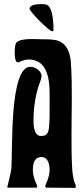

<svg xmlns="http://www.w3.org/2000/svg" viewBox="-20 -907 402 929"><path d="M117 -619C230 -619 220 -482 220 -402C220 -365 221 -327 217 -290C214 -263 207 -249 178 -249C145 -249 142 -299 142 -323C142 -387 152 -454 175 -514C178 -522 181 -531 181 -540C181 -564 149 -584 127 -584C24 -584 42 -176 35 -92C33 -70 15 -3 15 -1L18 1H156L160 -2V-7C160 -9 139 -50 139 -81C139 -111 143 -147 181 -147C213 -147 220 -110 220 -85C220 -48 199 -13 199 -7C199 -5 200 -4 200 -2L204 1L344 2L346 0C346 -1 347 -3 347 -5C347 -14 340 -23 338 -32C333 -53 330 -75 329 -96C326 -150 326 -204 326 -257C326 -372 331 -488 323 -603C320 -654 301 -706 243 -714C223 -717 202 -717 181 -717C152 -717 63 -726 55 -692C52 -680 51 -666 51 -653C51 -643 52 -605 66 -605C74 -605 93 -619 117 -619ZM239 -759C239 -788 237 -873 206 -884C198 -887 184 -887 176 -887C162 -887 123 -885 123 -864C123 -852 217 -756 232 -756H236Z"/></svg>

Font: DisSenso
Style: Regular
Weight: 400
Version: Version 1.150